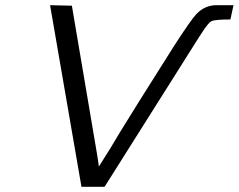

<svg xmlns="http://www.w3.org/2000/svg" viewBox="-20 -715 920 740"><path d="M173 -695 257 -693 353 -127Q355 -115 358 -95.5Q361 -76 361 -73Q371 -88 405 -143Q434 -192 444 -208Q509 -312 516 -324L649 -535Q716 -639 737 -661Q770 -695 814 -695H880L868 -640Q809 -640 795.5 -633.5Q782 -627 757 -587Q752 -579 749 -575L383 5H294Z"/></svg>

Font: Coval
Style: ExtraLight Italic
Weight: 200
Foundry: Context Ltd
Version: Version 001.000